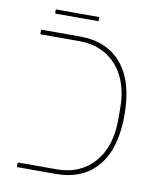

<svg xmlns="http://www.w3.org/2000/svg" viewBox="-79 -756 687 820"><g transform="rotate(10 264.5 -346.0)"><path d="M50 -20H219Q272 -20 313 -38.5Q354 -57 382.5 -90Q411 -123 426 -169Q441 -215 441 -271V-325Q441 -381 426 -427Q411 -473 382.5 -506Q354 -539 313 -557.5Q272 -576 219 -576H50V-596H219Q335 -596 399.5 -520Q464 -444 464 -298Q464 -152 399.5 -76Q335 0 219 0H50ZM97 -692H285V-674H97Z"/></g></svg>

Font: IBM Plex Sans Hebrew Thin
Style: Regular
Weight: 100
Designer: Mike Abbink, Paul van der Laan, Pieter van Rosmalen, Yanek Iontef
Foundry: Bold Monday
Version: Version 1.2